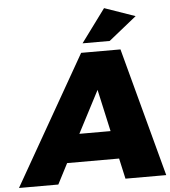

<svg xmlns="http://www.w3.org/2000/svg" viewBox="-77 -987 924 1042"><g transform="rotate(-5 385.0 -466.0)"><path d="M-16.1 0 383.8 -701.2H598.1L786.1 0H564L539.1 -111.8H255.9L198.2 0ZM335.9 -264.2H505.9L455.1 -493.2ZM396 -752 528.8 -932.1 695.8 -874 543.9 -752Z"/></g></svg>

Font: Trueno ExtraBold
Style: Italic
Weight: 800
Designer: Julieta Ulanovsky
Foundry: Julieta Ulanovsky
Version: Version 3.001b | FøM Fix